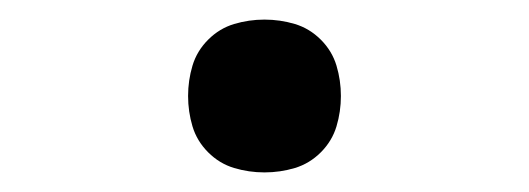

<svg xmlns="http://www.w3.org/2000/svg" viewBox="-20 -168 540 196"><path d="M250 8Q234 8 219 3.5Q204 -1 192.5 -12.5Q181 -24 176.5 -39Q172 -54 172 -70Q172 -86 176.5 -101Q181 -116 192.5 -127.5Q204 -139 219 -143.5Q234 -148 250 -148Q266 -148 281 -143.5Q296 -139 307.5 -127.5Q319 -116 323.5 -101Q328 -86 328 -70Q328 -54 323.5 -39Q319 -24 307.5 -12.5Q296 -1 281 3.5Q266 8 250 8Z"/></svg>

Font: Iosevka srxl
Style: Regular
Weight: 400
Monospace: yes
Designer: Belleve Invis
Foundry: Belleve Invis
Version: Version 33.0.1; ttfautohint (v1.8.3)